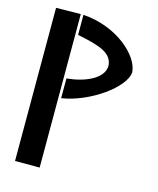

<svg xmlns="http://www.w3.org/2000/svg" viewBox="-120 -911 809 981"><g transform="rotate(15 284.5 -421.0)"><path d="M198.7 -720.7C323.4 -695.8 384.7 -673.2 389.4 -609.1L389.4 -608.8L389.4 -608.4C388.9 -536.9 286.9 -498 198.7 -490.5L198.4 -386C343.9 -407.3 512 -527.5 515 -608.4C510 -694.8 376.7 -815.6 198.4 -826.6ZM54 -825.1V-15H184.3V-826.9Z"/></g></svg>

Font: Stormning
Style: Light
Weight: 400
Designer: Robert Jablonski, Mew Too
Foundry: Cannot Into Space Fonts
Version: Version 0.90